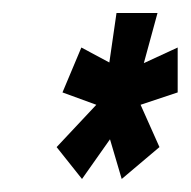

<svg xmlns="http://www.w3.org/2000/svg" viewBox="-20 -755 293 295"><path d="M106 -480 149 -541 167 -480 225 -529 196 -594 253 -613V-682L201 -658L222 -735H159L148 -659L105 -682L76 -613L128 -594L67 -529Z"/></svg>

Font: League Gothic Condensed Italic
Style: Regular
Weight: 400
Width: 3
Designer: The League of Moveable Type
Version: Version 1.600; ttfautohint (v1.8.3)